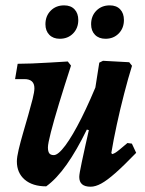

<svg xmlns="http://www.w3.org/2000/svg" viewBox="-20 -694 547 726"><path d="M154.8 10.6Q103.1 10.6 73.4 -14.8Q43.8 -40.3 43.8 -83.7Q43.8 -99.8 50.6 -128.6Q57.4 -157.4 67.3 -191.3Q77.2 -225.2 86.8 -258.8Q96.5 -292.4 103.3 -319.6Q110.1 -346.8 110.1 -360.3Q110.1 -394.9 72.2 -394.9H37L46.8 -452.8Q69.2 -452.8 100.7 -454Q132.2 -455.2 167.8 -457.4Q203.4 -459.6 236.3 -461.5L248.5 -445.9Q223.2 -368.2 203.4 -303.1Q183.6 -238 172.4 -194.3Q161.2 -150.6 161.2 -136.7Q161.2 -121.8 166.1 -114.7Q171.1 -107.5 183.5 -107.5Q199.9 -107.5 227.1 -143.9Q254.2 -180.3 287.9 -247.3Q321.5 -314.2 357.9 -405.3L332.8 -197L308.4 -204.1Q269.7 -124.9 231.9 -71.5Q194.1 -18 154.8 10.6ZM322.5 12Q279.7 12 279.7 -25Q279.7 -31 282 -44.2Q284.3 -57.4 289.4 -81.7Q294.5 -106 303.1 -144.9Q311.6 -183.8 324.5 -239.7L330 -295.4L355.4 -457.1L369.4 -464.1L468.6 -458.7L479.2 -445.3Q464.5 -398.3 449.4 -339.6Q434.2 -281 421.6 -222.6Q408.9 -164.1 400.9 -115.3L404.4 -111.3Q409.4 -112.7 415.2 -115.9Q421 -119.2 432 -128.2Q443 -137.1 461.8 -153.2L478.7 -150.9L494.9 -116.1Q447.6 -67.2 416 -39.4Q384.5 -11.7 362.7 0.1Q341 12 322.5 12ZM379 -547.4Q353.9 -547.4 339.2 -562.4Q324.5 -577.4 324.5 -602.3Q324.5 -633.5 344.3 -653.6Q364.2 -673.7 395.1 -673.7Q420.3 -673.7 434.4 -658.7Q448.6 -643.7 448.6 -618.3Q448.6 -587.5 428.9 -567.4Q409.3 -547.4 379 -547.4ZM205.9 -547.4Q181.2 -547.4 166.5 -562.4Q151.8 -577.4 151.8 -602.3Q151.8 -633.5 171.7 -653.6Q191.5 -673.7 222.5 -673.7Q247.7 -673.7 261.8 -658.7Q276 -643.7 276 -618.3Q276 -587.5 256.3 -567.4Q236.7 -547.4 205.9 -547.4Z"/></svg>

Font: Alegreya
Style: Italic
Weight: 400
Italic angle: -7°
Designer: Juan Pablo del Peral
Foundry: Huerta Tipografica
Version: Version 2.009